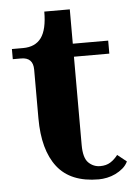

<svg xmlns="http://www.w3.org/2000/svg" viewBox="-50 -681 512 735"><g transform="rotate(-5 206.5 -314.0)"><path d="M246 -122Q246 -72 265 -53.5Q284 -35 310 -35Q333 -35 349 -45Q365 -55 378 -72L413 -44Q406 -29 393 -18Q380 -7 364.5 0.5Q349 8 332 11.5Q315 15 300 15Q192 15 141 -50.5Q90 -116 90 -238V-425Q90 -472 44 -472H12V-511H55Q102 -511 125 -542.5Q148 -574 148 -643H246V-511H382V-461H246Z"/></g></svg>

Font: Cafe24 Danjunghae
Style: Regular
Weight: 400
Designer: Cafe24 thkim, hmlim, mnelim, nhlee, sslee, sskim, smlim, yjkim, sdjeong, hskwak & 4IRTF
Foundry: Cafe24
Version: Version 1.000